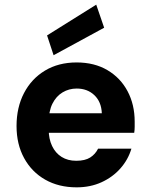

<svg xmlns="http://www.w3.org/2000/svg" viewBox="-20 -792 645 824"><path d="M309 12Q232 12 174 -21Q116 -54 83.5 -113.5Q51 -173 51 -251Q51 -331 83 -392.5Q115 -454 173 -489Q231 -524 309 -524Q385 -524 441 -491Q497 -458 527.5 -400.5Q558 -343 558 -270Q558 -260 558 -247.5Q558 -235 556 -222H151V-306H417Q415 -355 385 -383.5Q355 -412 309 -412Q276 -412 248.5 -395.5Q221 -379 205 -347Q189 -315 189 -266V-236Q189 -196 203.5 -165.5Q218 -135 244.5 -118.5Q271 -102 307 -102Q345 -102 367 -116Q389 -130 401 -154H544Q530 -107 497 -69.5Q464 -32 416 -10Q368 12 309 12ZM210 -555 182 -640 393 -772 427 -673Z"/></svg>

Font: DM Sans 12pt ExtraBold
Style: Regular
Weight: 800
Version: Version 4.004;gftools[0.9.30]